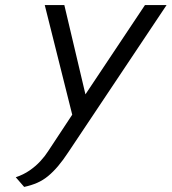

<svg xmlns="http://www.w3.org/2000/svg" viewBox="-20 -720 675 755"><path d="M550 -700 316 -349 233 -700H156L264 -269L169 -125Q157 -106 138.5 -86Q120 -66 96 -49.5Q72 -33 42 -23L75 15Q103 9 126 -1Q149 -11 169 -27.5Q189 -44 208.5 -67Q228 -90 249 -122L635 -700Z"/></svg>

Font: Advent Pro Medium
Style: Italic
Weight: 500
Italic angle: -12°
Version: Version 3.000